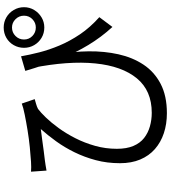

<svg xmlns="http://www.w3.org/2000/svg" viewBox="38 -896 924 1040"><g transform="rotate(-90 500.0 -376.0)"><path d="M715 -724Q723 -678 736.5 -625Q750 -572 773.5 -516Q797 -460 834 -405Q871 -350 927 -300L874 -229Q819 -289 776.5 -359Q734 -429 700 -514Q666 -599 636 -701ZM90 -670Q113 -668 144 -670Q177 -672 222 -676.5Q267 -681 313 -688.5Q359 -696 398.5 -704Q438 -712 459 -720L483 -650Q473 -647 457 -642.5Q441 -638 430 -632Q411 -618 383.5 -589.5Q356 -561 326.5 -520.5Q297 -480 271.5 -430Q246 -380 230 -323Q214 -266 214 -205Q214 -152 229.5 -115.5Q245 -79 272.5 -57.5Q300 -36 335.5 -26Q371 -16 409 -16Q529 -16 595.5 -96.5Q662 -177 676.5 -322.5Q691 -468 652 -664L725 -529Q741 -443 742 -358Q743 -273 726 -196.5Q709 -120 670 -61Q631 -2 566 32Q501 66 407 66Q348 66 298.5 49.5Q249 33 212.5 1Q176 -31 156 -78.5Q136 -126 136 -188Q136 -258 152.5 -319.5Q169 -381 195.5 -435Q222 -489 255 -534.5Q288 -580 321 -617Q296 -614 263.5 -609.5Q231 -605 201 -601Q171 -597 152 -595Q138 -593 124.5 -591Q111 -589 96 -586ZM806 -708Q806 -681 825 -662.5Q844 -644 871 -644Q897 -644 916 -662.5Q935 -681 935 -708Q935 -735 916 -754Q897 -773 871 -773Q844 -773 825 -754Q806 -735 806 -708ZM761 -708Q761 -738 775.5 -763.5Q790 -789 815 -803.5Q840 -818 871 -818Q901 -818 926 -803.5Q951 -789 966 -763.5Q981 -738 981 -708Q981 -678 966 -653Q951 -628 926 -613Q901 -598 871 -598Q840 -598 815 -613Q790 -628 775.5 -653Q761 -678 761 -708Z"/></g></svg>

Font: Noto Sans JP Thin
Style: Regular
Weight: 400
Version: Version 2.004-H2;hotconv 1.0.118;makeotfexe 2.5.65603